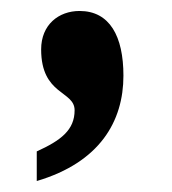

<svg xmlns="http://www.w3.org/2000/svg" viewBox="-20 -176 313 350"><path d="M47 154C162 120 205 45 205 -38C205 -110 180 -156 125 -156C87 -156 55 -131 55 -86C55 -2 116 -11 116 25C116 61 91 80 47 100Z"/></svg>

Font: Noto Serif Devanagari ExtraCondensed Black
Style: Regular
Weight: 900
Width: 2
Designer: Universal Thirst, Indian Type Foundry and the Monotype Design Team
Foundry: Monotype Imaging Inc.
Version: Version 2.004